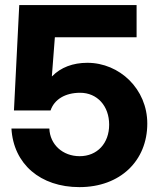

<svg xmlns="http://www.w3.org/2000/svg" viewBox="-20 -748 645 779"><path d="M302.2 11.2C468.3 11.2 577.6 -96.2 577.6 -246.6C577.6 -386.7 465.3 -493.2 334.5 -493.2C275.9 -493.2 226.6 -474.6 191.4 -438.5H190.4L202.6 -596.7H534.2V-727.5H58.1L36.6 -299.8H185.1C200.2 -344.7 244.6 -371.6 305.2 -371.6C374.5 -371.6 422.9 -317.9 422.9 -242.2C422.9 -166.5 374.5 -114.3 303.2 -114.3C234.4 -114.3 182.6 -161.6 180.2 -226.6H26.4C34.7 -82.5 143.6 11.2 302.2 11.2Z"/></svg>

Font: Raveo Display
Style: Bold
Weight: 700
Designer: Jakub Foglar, Rasmus Andersson (Inter)
Foundry: Jakubfoglar.com
Version: Version 1.100;Glyphs 3.2.3 (3260)